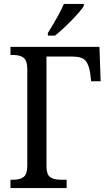

<svg xmlns="http://www.w3.org/2000/svg" viewBox="-20 -951 546 971"><path d="M33 -42H47Q82 -42 100 -56.5Q118 -71 118 -114V-601Q118 -644 100 -658.5Q82 -673 47 -673H33V-714H483L489 -540H441L437 -574Q431 -622 413 -643.5Q395 -665 347 -665H215V-110Q215 -69 233.5 -55.5Q252 -42 288 -42H317V0H33ZM222 -784Q284 -884 303 -931H404V-921Q388 -895 342 -848Q296 -801 258 -771H222Z"/></svg>

Font: Noto Serif Narrow
Style: Regular
Weight: 400
Width: 4
Designer: Monotype Design Team
Foundry: Monotype Imaging Inc.
Version: Version 1.001